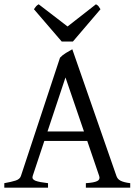

<svg xmlns="http://www.w3.org/2000/svg" viewBox="-20 -872 635 892"><path d="M370.1 -261.2 284.2 -512.2 200.7 -261.2ZM186 -217.3 131.8 -54.2Q127 -39.1 145 -32.2Q163.1 -25.4 203.1 -21V0H0V-21Q33.2 -26.9 52.7 -33.2Q72.3 -39.6 77.1 -54.2L258.8 -604Q270 -616.2 286.6 -626.2Q303.2 -636.2 315.9 -643.1L521 -54.2Q523.4 -47.4 527.8 -42Q532.2 -36.6 539.6 -32.7Q546.9 -28.8 558.1 -25.9Q569.3 -22.9 585 -21V0H378.9V-21Q417 -23.4 431.6 -30.8Q446.3 -38.1 440.9 -54.2L385.3 -217.3ZM318.8 -679.2H266.6L137.7 -829.1Q141.1 -834 143.6 -837.4Q146 -840.8 148.2 -843.3Q150.4 -845.7 153.1 -847.7Q155.8 -849.6 159.7 -852.1L293.9 -749L425.8 -852.1Q434.1 -847.7 437.5 -843.3Q440.9 -838.9 446.8 -829.1Z"/></svg>

Font: Gentium Plus Afr
Style: Regular
Weight: 400
Designer: J. Victor Gaultney, Annie Olsen, Iska Routamaa, Becca Hirsbrunner
Foundry: SIL International
Version: Version 5.000